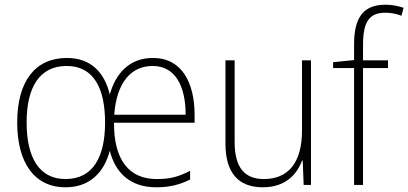

<svg xmlns="http://www.w3.org/2000/svg" viewBox="-20 -836 1733 815"><path d="M629 -590C529 -590 471 -524 446 -435C424 -527 367 -590 264 -590C130 -590 53 -492 53 -316C53 -148 124 -41 258 -41C361 -41 422 -104 446 -196C470 -102 533 -41 643 -41C700 -41 743 -52 787 -74V-111C735 -84 699 -76 645 -76C527 -76 463 -158 464 -315H806V-348C806 -482 754 -590 629 -590ZM628 -556C725 -556 768 -469 768 -349H465C475 -488 538 -556 628 -556ZM263 -556C379 -556 426 -459 426 -316C426 -171 376 -76 258 -76C146 -76 93 -168 93 -316C93 -469 150 -556 263 -556Z M1300 -580H1262V-283C1262 -142 1201 -76 1100 -76C1019 -76 976 -124 976 -233V-580H937V-227C937 -104 990 -41 1096 -41C1191 -41 1240 -95 1262 -154H1265L1269 -51H1300Z M1627 -547V-580H1521V-646C1521 -743 1547 -782 1616 -782C1638 -782 1663 -778 1684 -769L1693 -803C1671 -810 1647 -816 1616 -816C1521 -816 1483 -760 1483 -648V-581L1394 -572V-547H1483V-51H1521V-547Z"/></svg>

Font: Noto Sans Tamil UI SemiCondensed ExtraLight
Style: Regular
Weight: 200
Width: 4
Designer: Jelle Bosma - Monotype Design Team
Foundry: Monotype Imaging Inc.
Version: Version 2.004